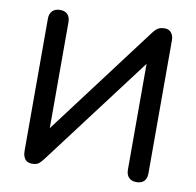

<svg xmlns="http://www.w3.org/2000/svg" viewBox="-80 -794 903 883"><g transform="rotate(10 371.5 -352.5)"><path d="M126 7Q116 7 107.5 4Q99 1 93.5 -6Q88 -13 85 -22.5Q82 -32 82 -45V-663Q82 -686 95 -699Q108 -712 131 -712Q154 -712 166 -699Q178 -686 178 -663V-139H156L565 -682Q578 -699 589.5 -705.5Q601 -712 619 -712Q632 -712 641 -706.5Q650 -701 655.5 -690Q661 -679 661 -664V-43Q661 -19 649 -6Q637 7 613 7Q590 7 577.5 -6Q565 -19 565 -43V-566H587L178 -24Q165 -7 155 0Q145 7 126 7Z"/></g></svg>

Font: Nunito SemiBold
Style: Regular
Weight: 600
Designer: Vernon Adams
Foundry: Vernon Adams
Version: Version 3.602